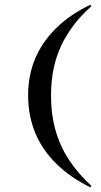

<svg xmlns="http://www.w3.org/2000/svg" viewBox="-20 -651 434 825"><path d="M368.5 154Q281.5 111.3 221.4 52Q161.3 -7.3 131 -81Q100.8 -154.8 100.8 -241.1Q100.8 -326.6 131 -398.8Q161.3 -471 221 -529.8Q280.6 -588.7 368.5 -630.6L372.6 -624.2Q287.9 -549.2 243.5 -456Q199.2 -362.9 199.2 -240.3Q199.2 -158.9 219 -89.9Q238.7 -21 277.4 37.5Q316.1 96 372.6 147.6Z"/></svg>

Font: Playfair 144pt
Style: Bold
Weight: 700
Version: Version 2.001;gftools[0.9.30]